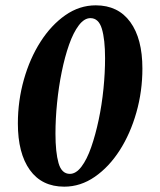

<svg xmlns="http://www.w3.org/2000/svg" viewBox="-20 -690 601 720"><path d="M221 10Q137 10 92 -52.5Q47 -115 47 -227Q47 -312 69.5 -391.5Q92 -471 132 -533.5Q172 -596 225 -633Q278 -670 339 -670Q423 -670 468.5 -607.5Q514 -545 514 -433Q514 -348 491.5 -268.5Q469 -189 429 -126.5Q389 -64 335.5 -27Q282 10 221 10ZM242 -38Q265 -38 285.5 -65Q306 -92 322 -138Q338 -184 350 -240.5Q362 -297 368 -357Q374 -417 374 -472Q374 -542 362 -582Q350 -622 319 -622Q296 -622 275.5 -595Q255 -568 239 -522.5Q223 -477 211.5 -420.5Q200 -364 194 -304Q188 -244 188 -189Q188 -119 199.5 -78.5Q211 -38 242 -38Z"/></svg>

Font: Spectral
Style: Bold Italic
Weight: 700
Italic angle: -10°
Designer: Jean-Baptiste Levee
Foundry: Production Type
Version: Version 2.001